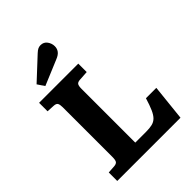

<svg xmlns="http://www.w3.org/2000/svg" viewBox="-264 -1084 1216 1216"><g transform="rotate(-45 343.5 -476.0)"><path d="M58.5 0V-76L111 -79.5Q129.5 -81 137 -90.5Q144.5 -100 144.5 -130.5V-574Q144.5 -598.5 138.2 -609.5Q132 -620.5 109 -621.5L58.5 -624V-700H409.5V-624.5L347 -620.5Q325.5 -619.5 318.3 -609.7Q311 -600 311 -574V-91H408.5Q440.5 -91 462.3 -96.3Q484 -101.5 499.8 -116.8Q515.5 -132 529 -162.3Q542.5 -192.5 557.5 -242H650.5L625 0ZM161.5 -747 130 -794 274.5 -928.5Q289.5 -942.5 300.5 -947.3Q311.5 -952 322.5 -952Q351 -952 366.8 -930.3Q382.5 -908.5 382.5 -883Q382.5 -861 370.3 -844.8Q358 -828.5 330 -817.5Z"/></g></svg>

Font: Literata Variable Black
Style: Regular
Weight: 900
Designer: Latin by Veronika Burian and Jose Scaglione. Greek by Irene Vlachou. Cyrillic by Vera Evstafieva.
Foundry: TypeTogether
Version: Version 3.021